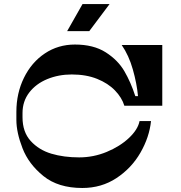

<svg xmlns="http://www.w3.org/2000/svg" viewBox="-20 -920 883 938"><path d="M330.6 -556.2Q266 -556.2 210.8 -533.5Q155.7 -510.7 122.8 -467.9Q90 -425.1 90 -367.4V-347.4Q90 -275.1 130 -231.2Q170 -187.4 230.9 -169.2Q291.8 -151.1 366.8 -151.1Q436.6 -151.1 501.2 -177.8Q565.8 -204.5 609.8 -245.8Q653.7 -287.2 661.8 -328.6H717.8Q709.7 -250.1 666.2 -174.3Q622.6 -98.6 549.2 -50.1Q475.9 -1.6 382.2 -1.6Q264.2 -1.6 192.1 -60Q119.9 -118.4 90 -195.7Q60 -272.9 60 -334.4V-373.4Q60 -464.4 97 -539.9Q134 -615.4 199 -658.9Q264 -702.4 346 -702.4Q437 -702.4 496.5 -664.4Q556 -626.4 587.5 -572.4Q619 -518.4 641 -450.4H654.2Q648.5 -511.8 629 -580.6Q609.5 -649.5 574.6 -700H772.8V-403.4H587.5Q575.6 -442.9 541.8 -478Q508.1 -513.1 454.4 -534.7Q400.7 -556.2 330.6 -556.2ZM515.2 -900 416.2 -768H308.1L383.1 -900Z"/></svg>

Font: Space Cowgirl
Style: Regular
Weight: 400
Designer: Valery Marier
Foundry: Valery Marier
Version: Version 1.000